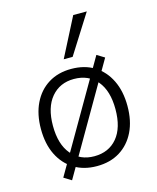

<svg xmlns="http://www.w3.org/2000/svg" viewBox="-118 -833 783 958"><g transform="rotate(-15 273.5 -353.5)"><path d="M273 8Q205 8 155 -23Q105 -54 77.5 -110Q50 -166 50 -243Q50 -319 77.5 -375.5Q105 -432 155 -463Q205 -494 273 -494Q342 -494 392 -463Q442 -432 469.5 -375.5Q497 -319 497 -243Q497 -166 469.5 -110Q442 -54 392 -23Q342 8 273 8ZM273 -43Q348 -43 391.5 -95Q435 -147 435 -243Q435 -338 391.5 -390Q348 -442 273 -442Q200 -442 156 -390Q112 -338 112 -243Q112 -147 156 -95Q200 -43 273 -43ZM134 44 95 20 413 -529 452 -505ZM250 -550 353 -751H423L296 -550Z"/></g></svg>

Font: Nunito Sans 12pt ExtraLight Light
Style: Regular
Weight: 300
Version: Version 3.101;gftools[0.9.27]